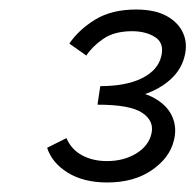

<svg xmlns="http://www.w3.org/2000/svg" viewBox="-20 -782 410 403"><path d="M216.4 -573.1 219 -593.6Q269.9 -593.6 300 -578.2Q330 -562.7 341.1 -538.3Q352.2 -513.9 344.7 -486.1Q335.7 -450.2 298.3 -424.6Q260.9 -399 205.1 -399Q155.5 -399 122.4 -419.5Q89.2 -439.9 78.9 -471.8L119.5 -492.1Q129.7 -468.2 152.3 -456Q174.8 -443.9 204.5 -443.9Q239.5 -443.9 265.5 -459.6Q291.5 -475.3 297.7 -500.7Q304.4 -527.5 279 -544.9Q253.7 -562.3 184.6 -562.3L190.5 -601.2Q244.8 -601.2 278.3 -618Q311.8 -634.9 318.5 -664Q325.2 -691.6 305.5 -704.1Q285.9 -716.5 257.3 -716.5Q219.7 -716.5 196.5 -700.3Q173.3 -684.1 161.2 -665.4L125.5 -690.5Q145.5 -719.9 180 -741Q214.5 -762 265.4 -762Q305.9 -762 330.5 -748Q355.2 -734.1 364.7 -711.7Q374.2 -689.4 367.2 -663.1Q360.6 -636.5 339.2 -616.5Q317.7 -596.5 286.1 -585.1Q254.5 -573.6 216.4 -573.1Z"/></svg>

Font: Ysabeau
Style: Bold Italic
Weight: 700
Italic angle: -12°
Designer: Christian Thalmann (Catharsis Fonts)
Version: Version 2.002